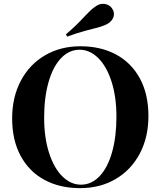

<svg xmlns="http://www.w3.org/2000/svg" viewBox="-20 -962 833 996"><path d="M750 -360Q750 -250 705 -165Q660 -80 579.5 -33Q499 14 396 14Q290 14 210.5 -29Q131 -72 87 -153.5Q43 -235 43 -348Q43 -458 88 -543Q133 -628 213.5 -675Q294 -722 397 -722Q503 -722 582.5 -679Q662 -636 706 -554.5Q750 -473 750 -360ZM209 -352Q209 -248 234.5 -169Q260 -90 303.5 -47Q347 -4 400 -4Q455 -4 497 -48.5Q539 -93 561.5 -173Q584 -253 584 -356Q584 -460 558.5 -539Q533 -618 489.5 -661Q446 -704 393 -704Q338 -704 296 -659.5Q254 -615 231.5 -535Q209 -455 209 -352ZM515 -942Q531 -942 544.5 -934Q558 -926 565 -912Q571 -902 571 -889Q571 -874 562 -860.5Q553 -847 537 -838Q522 -830 502 -823.5Q482 -817 459 -812Q452 -810 414.5 -800Q377 -790 329 -772L322 -784Q371 -825 421 -879Q443 -902 456 -913.5Q469 -925 484 -934Q498 -942 515 -942Z"/></svg>

Font: Playfair Display SC
Style: Bold
Weight: 700
Designer: Claus Eggers Sørensen
Foundry: Claus Eggers Sørensen
Version: Version 1.200; ttfautohint (v1.6)